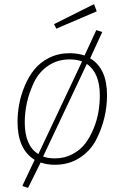

<svg xmlns="http://www.w3.org/2000/svg" viewBox="-20 -789 603 931"><path d="M449 -734 253 -650 242 -672 436 -769ZM417 -506Q499 -458 499 -327Q499 -273 486 -218Q473 -163 445.5 -110Q418 -57 366 -23.5Q314 10 246 10Q208 10 177 -1L116 122L88 113L148 -14Q65 -65 65 -198Q65 -240 73 -283.5Q81 -327 100 -372.5Q119 -418 147 -452.5Q175 -487 219 -509Q263 -531 318 -531Q355 -531 390 -520L447 -643L476 -634ZM100 -196Q100 -82 166 -42L378 -491Q352 -501 318 -501Q259 -501 214 -470.5Q169 -440 145.5 -391Q122 -342 111 -293Q100 -244 100 -196ZM246 -21Q293 -21 331.5 -41.5Q370 -62 394 -94Q418 -126 434.5 -167Q451 -208 457.5 -248Q464 -288 464 -326Q464 -436 401 -479L189 -30Q214 -21 246 -21Z"/></svg>

Font: Fira Sans UltraLight
Style: Italic
Weight: 200
Italic angle: -8°
Designer: Carrois Corporate & Edenspiekermann AG
Foundry: Carrois Corporate GbR & Edenspiekermann AG
Version: Version 4.203;PS 004.203;hotconv 1.0.88;makeotf.lib2.5.64775